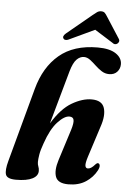

<svg xmlns="http://www.w3.org/2000/svg" viewBox="-61 -971 691 1025"><g transform="rotate(5 284.0 -458.0)"><path d="M194 -196.5Q180.5 -159.5 176.5 -134.8Q172.5 -110 172.5 -95.5Q172.5 -82 177 -71.5Q181.5 -61 181.5 -47.5Q181.5 -21 151.5 -5.8Q121.5 9.5 64 9.5Q16.5 9.5 8.8 -13.2Q1 -36 15 -87L122 -482.5Q154 -601 231.8 -666.5Q309.5 -732 438 -732Q501.5 -732 535 -709.8Q568.5 -687.5 568.5 -653.5Q568.5 -629.5 553 -612.5Q537.5 -595.5 510 -595.5Q488 -595.5 469.5 -607.5Q451 -619.5 434.5 -635.2Q418 -651 402 -663Q386 -675 369 -675Q348 -675 330 -657Q312 -639 298.5 -592L218.5 -306Q268.5 -388 324.5 -420.5Q380.5 -453 429.5 -453Q485 -453 497.8 -413.5Q510.5 -374 489.5 -312.5L436 -146Q425 -111.5 427 -97.8Q429 -84 441 -84Q449 -84 458.2 -89.5Q467.5 -95 480.5 -110Q487.5 -117.5 492.5 -116.5Q500 -116.5 502.5 -106.8Q505 -97 496 -79Q475.5 -40 437.2 -15.2Q399 9.5 344.5 9.5Q288.5 9.5 276 -24.2Q263.5 -58 281.5 -115L334.5 -282Q346 -319.5 342.5 -335.5Q339 -351.5 319 -351.5Q292 -351.5 256.2 -312.8Q220.5 -274 194 -196.5ZM286 -764Q262.5 -751 252.5 -762Q241.5 -774.5 261.5 -791.5L394.5 -901.5Q407.5 -912.5 417.2 -919.2Q427 -926 439 -926Q452 -926 458.5 -919.5Q465 -913 472 -901.5L545.5 -787.5Q550.5 -779.5 548 -772.5Q545.5 -765.5 540.5 -762Q527 -752 513 -764L416 -825Z"/></g></svg>

Font: Fraunces 144pt S050
Style: Bold Italic
Weight: 700
Italic angle: -16°
Version: Version 1.000; ttfautohint (v1.8.3)